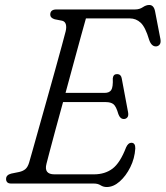

<svg xmlns="http://www.w3.org/2000/svg" viewBox="-20 -738 666 772"><path d="M357.5 0H25Q13.5 0 8.8 -5.5Q4 -11 4.5 -19Q4.5 -34.5 25 -40L57 -46.5Q72.5 -50 82 -58Q91.5 -66 97 -84Q100.5 -95.5 111.2 -133.8Q122 -172 137.2 -226.5Q152.5 -281 169.5 -341.2Q186.5 -401.5 202 -457.5Q217.5 -513.5 228.8 -555Q240 -596.5 244 -612Q248 -628.5 244.8 -640Q241.5 -651.5 230.5 -654.5L200 -660.5Q182 -666 182 -679Q182 -700 207 -700H523Q541 -700 554.2 -709Q567.5 -718 580 -718Q598.5 -718 603.5 -692.5L625 -581Q627.5 -567 622.5 -559.8Q617.5 -552.5 608.5 -551.5Q589 -550 579.5 -578.5Q564.5 -629 545.8 -646.5Q527 -664 502 -664H325.5Q319 -641.5 306.2 -594.8Q293.5 -548 277 -487.8Q260.5 -427.5 243.5 -364.5H400.5Q419.5 -364.5 427.2 -376Q435 -387.5 433.5 -423Q435.5 -440 450 -440Q459.5 -440 464 -435Q468.5 -430 469.5 -422.5L495 -286.5Q497.5 -272.5 492 -266Q486.5 -259.5 478 -259.5Q463 -259.5 456 -279Q447 -310.5 436.2 -319Q425.5 -327.5 405.5 -327.5H233.5Q217 -268 202.8 -215.2Q188.5 -162.5 179 -126.2Q169.5 -90 167 -80Q155.5 -37 199 -37H357.5Q402 -37 432.5 -60Q463 -83 487 -145.5Q495.5 -164 508 -164Q524.5 -164 524 -141Q521.5 -101 504 -65.8Q486.5 -30.5 461.2 -8.2Q436 14 409 14Q395.5 14 384.5 7Q373.5 0 357.5 0Z"/></svg>

Font: Fraunces 72pt SuperSoft Light
Style: Italic
Weight: 300
Italic angle: -16°
Version: Version 1.000;[b76b70a41]